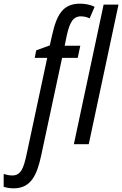

<svg xmlns="http://www.w3.org/2000/svg" viewBox="-140 -785 665 1045"><path d="M-65 240C30 240 62 164 84 62L198 -470H283L297 -536H212L223 -590C239 -663 258 -696 300 -696C317 -696 333 -692 348 -685L375 -748C354 -759 324 -765 296 -765C204 -765 169 -709 143 -591L131 -538L57 -511L49 -470H117L5 54C-11 128 -25 170 -73 170C-90 170 -106 166 -120 162V232C-103 237 -86 240 -65 240ZM262 0H343L505 -760H424Z"/></svg>

Font: Noto Sans Condensed
Style: Italic
Weight: 400
Width: 3
Italic angle: -12°
Designer: Monotype Design Team
Foundry: Monotype Imaging Inc.
Version: Version 2.013